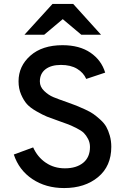

<svg xmlns="http://www.w3.org/2000/svg" viewBox="-20 -941 644 973"><path d="M392 -765 298 -844 204 -765H104L246 -921H351L492 -765ZM305 12Q212 12 144 -33.5Q76 -79 50 -158L148 -194Q170 -145 212 -116.5Q254 -88 309 -88Q367 -88 401.5 -116Q436 -144 436 -196Q436 -218 426.5 -236.5Q417 -255 405 -267Q393 -279 368 -291.5Q343 -304 326.5 -310.5Q310 -317 278 -328Q238 -342 218 -350Q198 -358 165.5 -376.5Q133 -395 116.5 -413.5Q100 -432 87 -462Q74 -492 74 -529Q74 -606 134 -659Q194 -712 297 -712Q383 -712 438.5 -674Q494 -636 513 -573L417 -541Q403 -573 370.5 -592.5Q338 -612 289 -612Q239 -612 210.5 -590Q182 -568 182 -528Q182 -501 204 -480Q226 -459 250 -449Q274 -439 323 -422Q353 -411 367.5 -405.5Q382 -400 410 -387Q438 -374 453 -363.5Q468 -353 488 -335Q508 -317 518.5 -298.5Q529 -280 536.5 -253.5Q544 -227 544 -197Q544 -99 477 -43.5Q410 12 305 12Z"/></svg>

Font: Overpass Light
Style: Bold
Weight: 600
Designer: Delve Withrington, Thomas Jockin
Foundry: Delve Fonts
Version: Version 3.000;DELV;Overpass